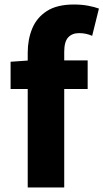

<svg xmlns="http://www.w3.org/2000/svg" viewBox="-20 -832 459 852"><path d="M103 0V-598Q103 -657 123 -705.5Q143 -754 188 -783Q233 -812 308 -812Q343 -812 371.5 -806.5Q400 -801 419 -794L389 -673Q362 -685 331 -685Q300 -685 282.5 -666Q265 -647 265 -602V0ZM27 -437V-558L113 -564H369V-437Z"/></svg>

Font: Noto Sans SC ExtraBold
Style: Regular
Weight: 800
Designer: Ryoko NISHIZUKA 西塚涼子 (kana, bopomofo & ideographs); Paul D. Hunt (Latin, Greek & Cyrillic); Sandoll Communications 산돌커뮤니
Foundry: Adobe
Version: Version 2.004-H2;hotconv 1.0.118;makeotfexe 2.5.65603